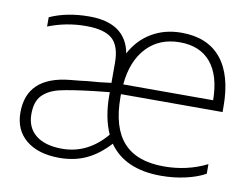

<svg xmlns="http://www.w3.org/2000/svg" viewBox="-64 -589 921 711"><g transform="rotate(10 397.0 -233.5)"><path d="M187 -257Q232 -261 252 -264Q298 -267 341 -273V-348Q341 -411 311.5 -437.5Q282 -464 212 -464Q138 -464 70 -437V-472Q134 -501 219 -501Q287 -501 326.5 -473Q366 -445 376 -390Q404 -443 453 -472Q502 -501 565 -501Q663 -501 714 -439Q765 -377 765 -258V-238H383V-227Q383 -113 433 -57.5Q483 -2 585 -2Q673 -2 747 -39V-3Q717 14 673 24Q629 34 581 34Q445 34 385 -52Q345 -8 300 13Q255 34 199 34Q119 34 73.5 -3.5Q28 -41 28 -107Q28 -241 187 -257ZM565 -465Q488 -465 440.5 -414.5Q393 -364 385 -275H723Q722 -368 681.5 -416.5Q641 -465 565 -465ZM203 -1Q299 -1 368 -83Q341 -143 341 -226V-238L284 -232Q198 -222 157 -212.5Q116 -203 92.5 -179.5Q69 -156 69 -108Q69 -57 104 -29Q139 -1 203 -1Z"/></g></svg>

Font: Gmarket Sans TTF Light
Style: Regular
Weight: 300
Designer: Creative Director : Sungho Lee; Art Director : Kiwoong Choi; Project Manager : Sori Yang, Jongwook Yoon; Font Designer :
Foundry: Sandoll Inc.
Version: Version 1.000;hotconv 1.0.109;makeotfexe 2.5.65596